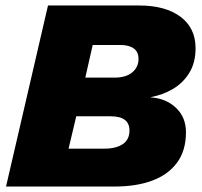

<svg xmlns="http://www.w3.org/2000/svg" viewBox="-20 -680 736 700"><path d="M2 0 155 -660H487Q583 -660 638 -619Q693 -578 693 -504Q693 -452 670.5 -415Q648 -378 611 -356Q574 -334 530 -326V-325Q586 -321 622 -286.5Q658 -252 658 -198Q658 -131 625.5 -87Q593 -43 535 -21.5Q477 0 399 0ZM291 -397H397Q439 -397 462 -416Q485 -435 485 -465Q485 -491 467.5 -503.5Q450 -516 419 -516H318ZM230 -138H360Q403 -138 427.5 -154.5Q452 -171 452 -204Q452 -256 384 -256H258Z"/></svg>

Font: Work Sans ExtraBold
Style: Italic
Weight: 800
Italic angle: -13°
Designer: Wei Huang
Foundry: Wei Huang
Version: Version 2.012; ttfautohint (v1.8.3)